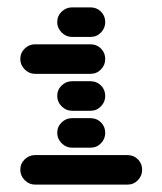

<svg xmlns="http://www.w3.org/2000/svg" viewBox="-20 -710 440 520"><path d="M35 -250Q35 -234 47 -222Q59 -210 75 -210H325Q342 -210 353.5 -222Q365 -234 365 -250Q365 -267 353.5 -278.5Q342 -290 325 -290H75Q59 -290 47 -278.5Q35 -267 35 -250ZM135 -350Q135 -334 147 -322Q159 -310 175 -310H225Q242 -310 253.5 -322Q265 -334 265 -350Q265 -367 253.5 -378.5Q242 -390 225 -390H175Q159 -390 147 -378.5Q135 -367 135 -350ZM135 -450Q135 -434 147 -422Q159 -410 175 -410H225Q242 -410 253.5 -422Q265 -434 265 -450Q265 -467 253.5 -478.5Q242 -490 225 -490H175Q159 -490 147 -478.5Q135 -467 135 -450ZM35 -550Q35 -534 47 -522Q59 -510 75 -510H225Q242 -510 253.5 -522Q265 -534 265 -550Q265 -567 253.5 -578.5Q242 -590 225 -590H75Q59 -590 47 -578.5Q35 -567 35 -550ZM135 -650Q135 -634 147 -622Q159 -610 175 -610H225Q242 -610 253.5 -622Q265 -634 265 -650Q265 -667 253.5 -678.5Q242 -690 225 -690H175Q159 -690 147 -678.5Q135 -667 135 -650Z"/></svg>

Font: Matrix Sans Raster
Style: Regular
Weight: 400
Designer: Brad Neil
Version: Version 1.100